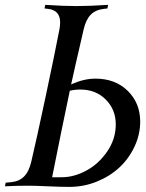

<svg xmlns="http://www.w3.org/2000/svg" viewBox="-20 -752 589 775"><path d="M288.6 -727.5Q341.3 -727.5 416.5 -732.4L413.6 -717.8L399.4 -716.3Q365.7 -712.4 346.2 -692.6Q326.7 -672.9 317.4 -632.3Q279.3 -467.8 267.1 -411.1Q317.9 -434.6 365.2 -434.6Q445.3 -434.6 495.6 -385.3Q545.9 -335.9 545.9 -261.2Q545.9 -209.5 523.4 -161.1Q501 -112.8 462.9 -76.9Q424.8 -41 371.6 -19.3Q318.4 2.4 259.8 2.4Q224.1 2.4 173.1 0Q122.1 -2.4 92.3 -2.4Q45.9 -2.4 0 0L2.9 -14.6L24.4 -16.6Q57.1 -19.5 77.1 -39.6Q97.2 -59.6 106.4 -100.1Q125.5 -180.2 164.6 -364Q203.6 -547.9 219.7 -632.3Q222.7 -648.4 222.7 -661.6Q222.7 -711.4 172.9 -716.3L159.7 -717.8L162.6 -732.4Q236.3 -727.5 288.6 -727.5ZM261.7 -385.7 257.8 -366.7Q230.5 -237.8 190.4 -36.6H229.5Q278.8 -36.6 328.6 -63.5Q378.4 -90.3 412.8 -140.6Q447.3 -190.9 447.3 -250Q447.3 -309.6 407 -350.1Q366.7 -390.6 304.2 -390.6Q282.7 -390.6 261.7 -385.7Z"/></svg>

Font: Flanker
Style: Italic
Weight: 400
Italic angle: -12°
Designer: Flanker
Version: Version 2.027